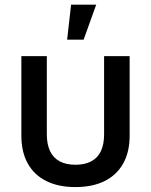

<svg xmlns="http://www.w3.org/2000/svg" viewBox="-20 -777 635 807"><path d="M296.9 9.3Q225.6 9.3 174.6 -16.1Q123.5 -41.5 96.7 -89.8Q69.8 -138.2 69.8 -206.5V-541H176.8V-212.4Q176.8 -170.4 190.4 -141.8Q204.1 -113.3 231 -98.9Q257.8 -84.5 297.4 -84.5Q336.4 -84.5 363.5 -98.9Q390.6 -113.3 404.1 -141.8Q417.5 -170.4 417.5 -212.4V-541H524.9V-206.5Q524.9 -138.2 497.8 -89.8Q470.7 -41.5 419.9 -16.1Q369.1 9.3 296.9 9.3ZM262.2 -610.4 278.8 -757.3H384.3L331.5 -610.4Z"/></svg>

Font: Inter 17pt Medium
Style: Regular
Weight: 500
Version: Version 4.001;git-66647c0bb